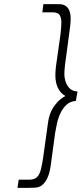

<svg xmlns="http://www.w3.org/2000/svg" viewBox="-20 -766 397 934"><path d="M357 -321 349 -275Q321 -273 302.5 -255.5Q284 -238 273 -213Q262 -189 256.5 -162.5Q251 -136 248 -118L228 30Q222 77 210 101Q198 125 183 136Q168 146 150 147Q132 148 112 148H65L71 108H123Q137 108 147 104Q157 100 165 90Q174 78 179.5 56Q185 34 190 0L213 -165Q217 -197 227 -220Q237 -243 250 -258Q262 -274 274.5 -283.5Q287 -293 298 -299Q289 -304 280 -312.5Q271 -321 264 -334Q254 -351 250.5 -379Q247 -407 254 -456L274 -597Q278 -632 278.5 -653.5Q279 -675 273 -687Q269 -697 260 -701.5Q251 -706 238 -706H186L191 -746H238Q256 -746 272.5 -745.5Q289 -745 301 -736Q315 -727 321 -702.5Q327 -678 320 -628L300 -478Q296 -455 293.5 -420Q291 -385 303 -359Q310 -343 323 -332.5Q336 -322 357 -321Z"/></svg>

Font: Josefin Slab
Style: Italic
Weight: 400
Italic angle: -12°
Designer: Santiago Orozco
Foundry: Typemade
Version: Version 2.000